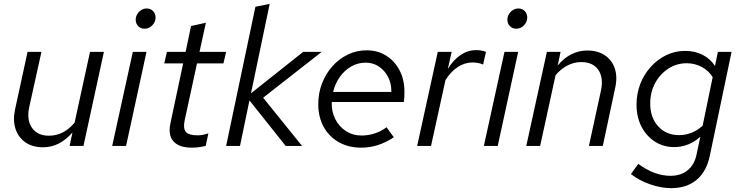

<svg xmlns="http://www.w3.org/2000/svg" viewBox="-20 -757 3836 996"><path d="M203 7Q149 7 112 -18.5Q75 -44 60.5 -88.5Q46 -133 58 -189L123 -488H195L132 -203Q117 -136 145.5 -94.5Q174 -53 234 -53Q272 -53 305.5 -70Q339 -87 367 -121L447 -488H519L413 0H341L356 -70Q323 -32 285 -12.5Q247 7 203 7Z M730 -608Q710 -608 697 -621.5Q684 -635 684 -655Q684 -670 692 -683.5Q700 -697 713 -705Q726 -713 741 -713Q761 -713 774 -699.5Q787 -686 787 -666Q787 -643 770 -625.5Q753 -608 730 -608ZM562 0 669 -488H740L634 0Z M976 9Q909 9 880 -23.5Q851 -56 864 -117L930 -428H832L846 -488H943L971 -622L1048 -639L1015 -488H1153L1139 -428H1002L938 -133Q929 -91 944 -73Q959 -55 1005 -55Q1017 -55 1028.5 -57Q1040 -59 1061 -65L1047 0Q1030 4 1012 6.5Q994 9 976 9Z M1153 0 1305 -722 1379 -737 1282 -273 1553 -488H1649L1345 -250L1547 0H1462L1274 -236L1225 0Z M1853 9Q1788 9 1737.5 -19.5Q1687 -48 1659 -99Q1631 -150 1631 -216Q1631 -274 1650.5 -324.5Q1670 -375 1704.5 -413.5Q1739 -452 1784.5 -474Q1830 -496 1882 -496Q1939 -496 1983 -468.5Q2027 -441 2052.5 -392.5Q2078 -344 2078 -281Q2078 -268 2077.5 -255Q2077 -242 2075 -228H1701Q1699 -180 1718.5 -140.5Q1738 -101 1774 -77.5Q1810 -54 1856 -54Q1891 -54 1925.5 -65.5Q1960 -77 1985 -97L2023 -45Q1980 -17 1939 -4Q1898 9 1853 9ZM1708 -280H2010Q2011 -323 1993.5 -357Q1976 -391 1946 -411.5Q1916 -432 1877 -432Q1837 -432 1802.5 -412.5Q1768 -393 1743.5 -359Q1719 -325 1708 -280Z M2144 0 2251 -488H2323L2303 -399Q2331 -446 2369 -471.5Q2407 -497 2450 -497Q2479 -497 2501 -488L2486 -422Q2477 -427 2461.5 -430Q2446 -433 2431 -433Q2391 -433 2355 -409.5Q2319 -386 2291 -342L2216 0Z M2658 -608Q2638 -608 2625 -621.5Q2612 -635 2612 -655Q2612 -670 2620 -683.5Q2628 -697 2641 -705Q2654 -713 2669 -713Q2689 -713 2702 -699.5Q2715 -686 2715 -666Q2715 -643 2698 -625.5Q2681 -608 2658 -608ZM2490 0 2597 -488H2668L2562 0Z M2710 0 2817 -488H2888L2873 -417Q2905 -456 2944 -475.5Q2983 -495 3026 -495Q3081 -495 3118 -470Q3155 -445 3169.5 -401Q3184 -357 3171 -300L3107 0H3035L3097 -285Q3112 -353 3084 -394Q3056 -435 2995 -435Q2958 -435 2924 -417.5Q2890 -400 2862 -367L2782 0Z M3462 219Q3409 219 3352 199Q3295 179 3253 146L3291 93Q3375 155 3458 155Q3512 155 3547 126.5Q3582 98 3593 46L3613 -48Q3585 -22 3550.5 -8Q3516 6 3477 6Q3421 6 3376.5 -23Q3332 -52 3307 -101.5Q3282 -151 3282 -214Q3282 -271 3301.5 -321.5Q3321 -372 3356 -410.5Q3391 -449 3436.5 -471Q3482 -493 3534 -493Q3584 -493 3624 -473Q3664 -453 3689 -415L3704 -488H3775L3662 52Q3645 133 3593.5 176Q3542 219 3462 219ZM3502 -56Q3536 -56 3567.5 -68.5Q3599 -81 3625 -105L3677 -357Q3657 -390 3620.5 -409.5Q3584 -429 3543 -429Q3490 -429 3447 -401Q3404 -373 3378.5 -326Q3353 -279 3353 -220Q3353 -147 3394.5 -101.5Q3436 -56 3502 -56Z"/></svg>

Font: Red Hat Text VF
Style: Italic
Weight: 300
Italic angle: -12°
Designer: Pentagram, MCKL
Foundry: Pentagram, MCKL
Version: Version 1.023